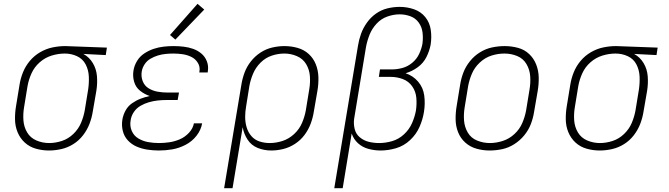

<svg xmlns="http://www.w3.org/2000/svg" viewBox="-20 -779 3496 1004"><path d="M236 8Q268 8 301 0.5Q334 -7 363.5 -25.5Q393 -44 414.5 -72Q436 -100 448 -131.5Q460 -163 465 -195L484 -305Q490 -343 487 -380.5Q484 -418 465.5 -449Q447 -480 416 -497L533 -491L539 -530L322 -538H321Q288 -538 254.5 -531Q221 -524 190 -506Q159 -488 136 -460.5Q113 -433 100 -400.5Q87 -368 82 -335L64 -225Q58 -190 58.5 -154.5Q59 -119 72 -87.5Q85 -56 109.5 -33.5Q134 -11 167.5 -1.5Q201 8 236 8ZM237 -31Q202 -31 170.5 -44.5Q139 -58 122 -86.5Q105 -115 102.5 -149.5Q100 -184 106 -219L124 -329Q130 -363 145 -396Q160 -429 188 -453.5Q216 -478 250.5 -488.5Q285 -499 319 -499Q353 -499 383 -485Q413 -471 428 -442Q443 -413 444.5 -379Q446 -345 441 -311L423 -201Q417 -168 403.5 -136Q390 -104 363.5 -78.5Q337 -53 303.5 -42Q270 -31 237 -31Z M811 8Q846 8 881 2Q916 -4 950 -21.5Q984 -39 1007.5 -69Q1031 -99 1037 -134H994Q989 -107 968 -84.5Q947 -62 920 -50.5Q893 -39 865.5 -35Q838 -31 811 -31Q782 -31 754.5 -36Q727 -41 703.5 -55Q680 -69 669 -94.5Q658 -120 663 -149Q666 -172 679.5 -192.5Q693 -213 714.5 -225.5Q736 -238 759 -244.5Q782 -251 804.5 -253.5Q827 -256 850 -256H909L916 -295H857Q830 -295 804.5 -299.5Q779 -304 757.5 -317Q736 -330 726.5 -354Q717 -378 721 -404Q724 -424 736 -442.5Q748 -461 767 -472Q786 -483 806 -489Q826 -495 846.5 -497Q867 -499 887 -499Q911 -499 935 -495.5Q959 -492 980.5 -481.5Q1002 -471 1014.5 -450.5Q1027 -430 1023 -406Q1023 -403 1022 -400H1066Q1066 -404 1067 -408Q1071 -435 1061.5 -459Q1052 -483 1033 -499Q1014 -515 990 -523.5Q966 -532 939.5 -535Q913 -538 887 -538Q861 -538 835 -535Q809 -532 783.5 -523.5Q758 -515 734.5 -499.5Q711 -484 696.5 -460Q682 -436 678 -410Q673 -380 681.5 -351Q690 -322 713 -304Q736 -286 763 -277Q739 -272 715.5 -263Q692 -254 670.5 -239Q649 -224 636.5 -201Q624 -178 620 -154Q615 -124 622 -95Q629 -66 648.5 -45Q668 -24 694.5 -12.5Q721 -1 751 3.5Q781 8 811 8ZM897 -572 1048 -729 1013 -759 869 -596Z M1152 205H1196L1249 -114Q1255 -79 1274.5 -49Q1294 -19 1327.5 -5.5Q1361 8 1398 8Q1430 8 1462 0Q1494 -8 1523 -27Q1552 -46 1572.5 -73.5Q1593 -101 1604.5 -132Q1616 -163 1621 -195L1640 -305Q1646 -340 1645 -375.5Q1644 -411 1631.5 -442.5Q1619 -474 1594.5 -496.5Q1570 -519 1536.5 -528.5Q1503 -538 1467 -538Q1436 -538 1403.5 -530.5Q1371 -523 1342 -504Q1313 -485 1291.5 -457.5Q1270 -430 1258.5 -398.5Q1247 -367 1242 -335ZM1390 -31Q1362 -31 1336.5 -39.5Q1311 -48 1294 -68Q1277 -88 1269.5 -114Q1262 -140 1262 -167.5Q1262 -195 1267 -223L1284 -329Q1290 -362 1303.5 -394Q1317 -426 1342.5 -451.5Q1368 -477 1401 -488Q1434 -499 1467 -499Q1501 -499 1532.5 -485.5Q1564 -472 1581 -443.5Q1598 -415 1600.5 -380.5Q1603 -346 1597 -311L1579 -201Q1573 -168 1559 -135.5Q1545 -103 1518 -78Q1491 -53 1457.5 -42Q1424 -31 1390 -31Z M1728 205H1772L1819 -81Q1829 -51 1852 -30Q1875 -9 1906.5 -0.5Q1938 8 1970 8Q2010 8 2051 -4Q2092 -16 2124.5 -46.5Q2157 -77 2174 -116Q2191 -155 2197 -194Q2204 -237 2198.5 -279Q2193 -321 2166.5 -352Q2140 -383 2101 -396Q2135 -406 2164.5 -427.5Q2194 -449 2210 -481Q2226 -513 2232 -546Q2238 -585 2232.5 -623Q2227 -661 2204 -689.5Q2181 -718 2145 -730.5Q2109 -743 2070 -743Q2039 -743 2007 -735.5Q1975 -728 1947 -708.5Q1919 -689 1899 -661Q1879 -633 1868 -602.5Q1857 -572 1852 -540ZM1963 -31Q1934 -31 1908 -37.5Q1882 -44 1861.5 -61Q1841 -78 1834.5 -105Q1828 -132 1832 -159L1894 -534Q1900 -566 1912.5 -597.5Q1925 -629 1949 -655Q1973 -681 2005.5 -692.5Q2038 -704 2070 -704Q2099 -704 2126 -694Q2153 -684 2169.5 -661Q2186 -638 2189.5 -609Q2193 -580 2189 -550Q2184 -523 2171.5 -496.5Q2159 -470 2135.5 -450.5Q2112 -431 2084 -423.5Q2056 -416 2029 -416H1967L1961 -377H2022Q2056 -377 2086.5 -365.5Q2117 -354 2135.5 -327.5Q2154 -301 2157 -268Q2160 -235 2155 -201Q2149 -168 2134.5 -135Q2120 -102 2092.5 -76.5Q2065 -51 2030.5 -41Q1996 -31 1963 -31Z M2540 8Q2573 8 2606 1Q2639 -6 2669 -25Q2699 -44 2721.5 -71.5Q2744 -99 2756 -130.5Q2768 -162 2773 -195L2792 -305Q2798 -341 2797 -376Q2796 -411 2783.5 -442.5Q2771 -474 2746.5 -497Q2722 -520 2688 -529Q2654 -538 2619 -538Q2586 -538 2553 -531Q2520 -524 2490 -505.5Q2460 -487 2437.5 -459Q2415 -431 2403 -399.5Q2391 -368 2386 -335L2368 -225Q2362 -190 2362.5 -154.5Q2363 -119 2375.5 -87.5Q2388 -56 2413 -33.5Q2438 -11 2471.5 -1.5Q2505 8 2540 8ZM2541 -31Q2507 -31 2475 -44Q2443 -57 2426 -86Q2409 -115 2406.5 -149.5Q2404 -184 2410 -219L2428 -329Q2434 -362 2448 -394.5Q2462 -427 2489.5 -452.5Q2517 -478 2550.5 -488.5Q2584 -499 2618 -499Q2653 -499 2684.5 -486Q2716 -473 2733 -444Q2750 -415 2752.5 -380.5Q2755 -346 2749 -311L2731 -201Q2725 -168 2711 -135.5Q2697 -103 2670 -78Q2643 -53 2609 -42Q2575 -31 2541 -31Z M3116 8Q3148 8 3181 0.5Q3214 -7 3243.5 -25.5Q3273 -44 3294.5 -72Q3316 -100 3328 -131.5Q3340 -163 3345 -195L3364 -305Q3370 -343 3367 -380.5Q3364 -418 3345.5 -449Q3327 -480 3296 -497L3413 -491L3419 -530L3202 -538H3201Q3168 -538 3134.5 -531Q3101 -524 3070 -506Q3039 -488 3016 -460.5Q2993 -433 2980 -400.5Q2967 -368 2962 -335L2944 -225Q2938 -190 2938.5 -154.5Q2939 -119 2952 -87.5Q2965 -56 2989.5 -33.5Q3014 -11 3047.5 -1.5Q3081 8 3116 8ZM3117 -31Q3082 -31 3050.5 -44.5Q3019 -58 3002 -86.5Q2985 -115 2982.5 -149.5Q2980 -184 2986 -219L3004 -329Q3010 -363 3025 -396Q3040 -429 3068 -453.5Q3096 -478 3130.5 -488.5Q3165 -499 3199 -499Q3233 -499 3263 -485Q3293 -471 3308 -442Q3323 -413 3324.5 -379Q3326 -345 3321 -311L3303 -201Q3297 -168 3283.5 -136Q3270 -104 3243.5 -78.5Q3217 -53 3183.5 -42Q3150 -31 3117 -31Z"/></svg>

Font: Iosevka Sparkle XLtObl
Style: Regular
Weight: 200
Italic angle: -9°
Designer: Belleve Invis
Foundry: Belleve Invis
Version: Version 4.5.0; ttfautohint (v1.8.3)